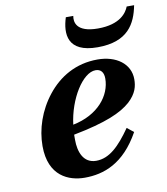

<svg xmlns="http://www.w3.org/2000/svg" viewBox="-82 -783 752 864"><g transform="rotate(-10 294.5 -351.0)"><path d="M277 -714C254 -642 256 -556 395 -556C534 -556 573 -632 589 -714H555C545 -688 514 -639 411 -639C311 -639 306 -688 311 -714ZM73 -161C73 -23 164 12 236 12C323 12 417 -20 490 -152L460 -176C407 -100 360 -54 300 -54C241 -54 222 -109 222 -163V-187C372 -216 443 -248 486 -286C525 -322 532 -355 532 -386C532 -457 469 -502 384 -502C285 -502 208 -456 154 -388C100 -320 73 -238 73 -161ZM226 -232C240 -347 308 -456 367 -456C391 -456 404 -440 404 -412C404 -334 342 -255 226 -232Z"/></g></svg>

Font: Heuristica
Style: Bold Italic
Weight: 700
Italic angle: -13°
Version: Version 1.0.1